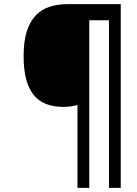

<svg xmlns="http://www.w3.org/2000/svg" viewBox="-20 -780 662 927"><path d="M354 -273Q340 -269 323 -266.5Q306 -264 286 -264Q242 -264 206.5 -276.5Q171 -289 146 -317.5Q121 -346 107.5 -393Q94 -440 94 -509Q94 -581 109.5 -629Q125 -677 153 -706Q181 -735 220 -747.5Q259 -760 306 -760H563V127H506V-682H411V127H354Z"/></svg>

Font: Noto Sans Display
Style: Italic
Weight: 400
Italic angle: -12°
Designer: Monotype Design Team
Foundry: Monotype Imaging Inc.
Version: Version 2.003